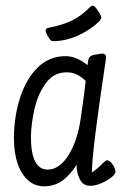

<svg xmlns="http://www.w3.org/2000/svg" viewBox="-20 -648 442 677"><path d="M387 -42Q387 -34 372.5 -22.5Q358 -11 337.5 -2Q317 7 298 7Q273 7 261.5 -15.5Q250 -38 250 -67Q226 -29 198.5 -10Q171 9 134 9Q86 8 57.5 -38Q29 -84 29 -165Q30 -240 51.5 -305.5Q73 -371 113.5 -410.5Q154 -450 211 -450Q250 -450 289 -418V-421Q291 -441 295.5 -446.5Q300 -452 313 -455Q337 -459 339 -459Q349 -459 352 -454Q355 -449 353 -437Q304 -112 304 -40Q319 -49 340 -70Q353 -83 358 -83Q367 -83 377 -68.5Q387 -54 387 -42ZM282 -363Q266 -378 250.5 -385.5Q235 -393 215 -393Q169 -393 141 -354Q113 -315 101.5 -263Q90 -211 89 -167Q89 -50 148 -50Q190 -50 222.5 -102.5Q255 -155 266 -240Q280 -336 282 -363ZM307 -628Q314 -628 324 -612Q337 -593 337 -586Q337 -580 330 -573Q302 -545 260 -525Q218 -505 175 -503Q162 -502 158 -506.5Q154 -511 146 -525Q141 -534 141 -541Q141 -548 151 -550Q202 -560 234.5 -576Q267 -592 295 -621Q302 -628 307 -628Z"/></svg>

Font: Farsan
Style: Regular
Weight: 400
Version: Version 1.001g;PS 1.001;hotconv 1.0.86;makeotf.lib2.5.63406 